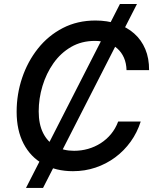

<svg xmlns="http://www.w3.org/2000/svg" viewBox="-20 -839 772 952"><path d="M108.9 92.8 574.7 -819.3H659.2L193.4 92.8ZM341.8 9.8Q257.8 9.8 194.6 -25.4Q131.3 -60.5 96.9 -126.7Q62.5 -192.9 62.5 -284.7Q62.5 -372.1 89.8 -453.1Q117.2 -534.2 168.2 -598.4Q219.2 -662.6 291.5 -700Q363.8 -737.3 453.1 -737.3Q511.7 -737.3 560.5 -720.9Q609.4 -704.6 645.3 -672.9Q681.2 -641.1 700.4 -595.5Q719.7 -549.8 719.2 -491.2H607.4Q606.4 -525.9 594.5 -553Q582.5 -580.1 561.5 -598.6Q540.5 -617.2 512.2 -626.7Q483.9 -636.2 450.2 -636.2Q384.3 -636.2 332.5 -606.2Q280.8 -576.2 245.1 -525.6Q209.5 -475.1 190.7 -412.8Q171.9 -350.6 171.9 -286.6Q171.9 -223.1 193.8 -179.4Q215.8 -135.7 255.1 -113.5Q294.4 -91.3 347.2 -91.3Q383.3 -91.3 416.7 -100.8Q450.2 -110.4 479.2 -128.9Q508.3 -147.5 530.5 -174.3Q552.7 -201.2 565.9 -236.3H677.7Q660.2 -181.6 627.9 -136.7Q595.7 -91.8 551.3 -58.8Q506.8 -25.9 453.9 -8.1Q400.9 9.8 341.8 9.8Z"/></svg>

Font: Inter 16pt Medium
Style: Italic
Weight: 500
Italic angle: -9.3988°
Version: Version 4.001;git-66647c0bb